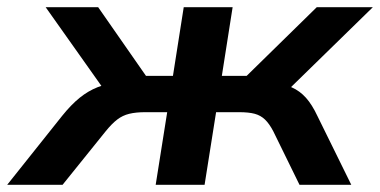

<svg xmlns="http://www.w3.org/2000/svg" viewBox="-63 -514 1057 534"><path d="M-43 0 110 -192Q135 -223 158.5 -242Q182 -261 208.5 -271.5Q235 -282 266 -285L241 -244L64 -494H210L343 -303H418L448 -494H584L554 -303H623L818 -494H974L718 -244L695 -284Q726 -281 748.5 -271Q771 -261 788 -242Q805 -223 820 -191L914 0H770L697 -149Q686 -170 674 -181.5Q662 -193 645.5 -197.5Q629 -202 602 -202H538L506 0H370L402 -202H341Q315 -202 296.5 -197.5Q278 -193 263 -181.5Q248 -170 231 -149L111 0Z"/></svg>

Font: Nunito Sans 10pt SemiExpanded
Style: Bold Italic
Weight: 700
Width: 6
Italic angle: -9°
Designer: Vernon Adams
Foundry: Vernon Adams
Version: Version 3.101;gftools[0.9.27]